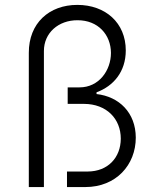

<svg xmlns="http://www.w3.org/2000/svg" viewBox="-20 -757 631 777"><path d="M96.6 0H157.7V-550.8C157.7 -623.6 216.3 -675.4 293.7 -675.1C376.8 -675.4 428.6 -616.5 429 -543C429 -471.9 380.3 -403.1 301.5 -403.4H253.9V-336.6H320C411.2 -336.3 468.8 -276.3 468.8 -195.7C468.4 -118.6 416.2 -63.2 335.2 -62.9H251.1V0H325.3C449.6 0 529.5 -89.5 529.5 -200.3C529.1 -301.1 462 -366.1 370.7 -376.4V-383.5C439.6 -408.7 489 -467 489 -552.9C489 -664.4 407 -737.2 293 -737.2C179 -737.2 96.2 -663.4 96.6 -543Z"/></svg>

Font: TID UI Light
Style: Regular
Weight: 300
Designer: The TID Project Authors
Foundry: Bakken & Bæck
Version: Version 1.001;hotconv 1.0.109;makeotfexe 2.5.65596